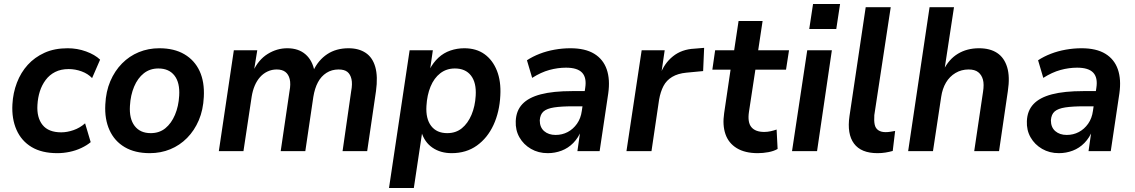

<svg xmlns="http://www.w3.org/2000/svg" viewBox="-20 -755 5671 959"><path d="M266 10Q189 10 138 -20.5Q87 -51 62.5 -106.5Q38 -162 42 -234Q45 -291 64.5 -342Q84 -393 118.5 -431Q153 -469 202.5 -491.5Q252 -514 318 -514Q366 -514 410 -498Q454 -482 480 -457L440 -365Q419 -387 387.5 -398.5Q356 -410 323 -410Q284 -410 255.5 -395.5Q227 -381 208 -355.5Q189 -330 179 -298.5Q169 -267 167 -231Q163 -168 192.5 -131Q222 -94 286 -94Q315 -94 347 -105Q379 -116 405 -139L433 -45Q414 -29 386.5 -16Q359 -3 328 3.5Q297 10 266 10Z M728 10Q654 10 603 -20Q552 -50 527 -105Q502 -160 506 -233Q509 -298 531 -349.5Q553 -401 589.5 -438Q626 -475 673.5 -494.5Q721 -514 776 -514Q850 -514 901 -484Q952 -454 977 -400Q1002 -346 998 -271Q995 -206 973 -154.5Q951 -103 914.5 -66Q878 -29 830.5 -9.5Q783 10 728 10ZM733 -90Q776 -90 806 -114.5Q836 -139 854 -181.5Q872 -224 875 -277Q879 -342 851.5 -377.5Q824 -413 771 -413Q729 -413 698.5 -389Q668 -365 650 -322.5Q632 -280 629 -226Q625 -162 652.5 -126Q680 -90 733 -90Z M1073 0 1148 -504H1265L1248 -399H1244Q1271 -457 1317 -485.5Q1363 -514 1415 -514Q1471 -514 1506 -483.5Q1541 -453 1551 -398L1545 -402Q1570 -455 1614.5 -484.5Q1659 -514 1721 -514Q1772 -514 1806.5 -491Q1841 -468 1854.5 -420.5Q1868 -373 1858 -300L1814 0H1691L1734 -299Q1741 -336 1735.5 -360Q1730 -384 1715 -396Q1700 -408 1671 -408Q1637 -408 1610.5 -391Q1584 -374 1568 -344Q1552 -314 1545 -271L1505 0H1382L1426 -299Q1433 -336 1427 -360Q1421 -384 1405 -396Q1389 -408 1362 -408Q1338 -408 1316.5 -398Q1295 -388 1279 -370Q1263 -352 1252.5 -327.5Q1242 -303 1237 -272L1196 0Z M1923 184 2026 -504H2142L2128 -407H2125Q2144 -443 2170 -467Q2196 -491 2229.5 -502.5Q2263 -514 2299 -514Q2359 -514 2400 -484.5Q2441 -455 2462 -402Q2483 -349 2479 -278Q2475 -196 2445 -131Q2415 -66 2362 -28Q2309 10 2236 10Q2180 10 2140 -17.5Q2100 -45 2085 -96H2089L2047 184ZM2214 -90Q2257 -90 2287 -114.5Q2317 -139 2335 -181.5Q2353 -224 2356 -277Q2360 -342 2332.5 -377.5Q2305 -413 2252 -413Q2210 -413 2179 -389Q2148 -365 2130.5 -322.5Q2113 -280 2110 -226Q2106 -162 2133.5 -126Q2161 -90 2214 -90Z M2716 10Q2669 10 2632 -11.5Q2595 -33 2574.5 -69Q2554 -105 2556 -150Q2558 -202 2589 -235Q2620 -268 2681.5 -284Q2743 -300 2838 -300H2914L2903 -224H2841Q2784 -224 2748 -218.5Q2712 -213 2695 -198.5Q2678 -184 2676 -154Q2676 -119 2698 -100Q2720 -81 2755 -81Q2788 -81 2815.5 -95.5Q2843 -110 2862 -137Q2881 -164 2886 -201L2903 -316Q2911 -367 2887.5 -392Q2864 -417 2807 -417Q2766 -417 2724 -405.5Q2682 -394 2638 -366L2612 -454Q2641 -473 2676 -486.5Q2711 -500 2750.5 -507Q2790 -514 2829 -514Q2903 -514 2948 -486.5Q2993 -459 3010.5 -408.5Q3028 -358 3018 -288L2975 0H2864L2879 -105H2884Q2869 -67 2843.5 -41Q2818 -15 2785 -2.5Q2752 10 2716 10Z M3109 0 3185 -504H3300L3282 -381H3277Q3297 -438 3341 -473.5Q3385 -509 3449 -512L3497 -516L3492 -400L3408 -392Q3366 -388 3337.5 -371Q3309 -354 3294 -325.5Q3279 -297 3272 -257L3234 0Z M3765 10Q3701 10 3660 -15Q3619 -40 3603.5 -85Q3588 -130 3597 -190L3629 -407H3538L3552 -504H3647L3669 -650H3789L3767 -504H3921L3906 -407H3753L3721 -197Q3713 -144 3733 -120Q3753 -96 3797 -96Q3813 -96 3829 -99.5Q3845 -103 3859 -108L3864 -11Q3845 0 3818 5Q3791 10 3765 10Z M4022 -610 4041 -735H4176L4157 -610ZM3936 0 4012 -504H4135L4061 0Z M4363 10Q4281 10 4245.5 -38Q4210 -86 4223 -175L4304 -719H4429L4347 -180Q4345 -151 4349 -132.5Q4353 -114 4367 -104.5Q4381 -95 4403 -95Q4416 -95 4427.5 -97Q4439 -99 4451 -101L4439 -1Q4421 4 4402.5 7Q4384 10 4363 10Z M4516 0 4623 -719H4745L4697 -404H4692Q4719 -459 4764.5 -486.5Q4810 -514 4870 -514Q4925 -514 4960.5 -490.5Q4996 -467 5010.5 -419.5Q5025 -372 5014 -300L4970 0H4846L4890 -296Q4896 -334 4889.5 -357.5Q4883 -381 4866 -394.5Q4849 -408 4818 -408Q4782 -408 4752.5 -390.5Q4723 -373 4705 -342.5Q4687 -312 4681 -271L4640 0Z M5269 10Q5222 10 5185 -11.5Q5148 -33 5127.5 -69Q5107 -105 5109 -150Q5111 -202 5142 -235Q5173 -268 5234.5 -284Q5296 -300 5391 -300H5467L5456 -224H5394Q5337 -224 5301 -218.5Q5265 -213 5248 -198.5Q5231 -184 5229 -154Q5229 -119 5251 -100Q5273 -81 5308 -81Q5341 -81 5368.5 -95.5Q5396 -110 5415 -137Q5434 -164 5439 -201L5456 -316Q5464 -367 5440.5 -392Q5417 -417 5360 -417Q5319 -417 5277 -405.5Q5235 -394 5191 -366L5165 -454Q5194 -473 5229 -486.5Q5264 -500 5303.5 -507Q5343 -514 5382 -514Q5456 -514 5501 -486.5Q5546 -459 5563.5 -408.5Q5581 -358 5571 -288L5528 0H5417L5432 -105H5437Q5422 -67 5396.5 -41Q5371 -15 5338 -2.5Q5305 10 5269 10Z"/></svg>

Font: Nunitoga
Style: Bold Italic
Weight: 700
Italic angle: -9°
Designer: Vernon Adams
Foundry: Vernon Adams
Version: Version 1.0